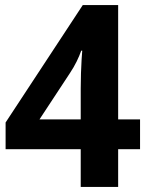

<svg xmlns="http://www.w3.org/2000/svg" viewBox="-20 -734 591 754"><path d="M297 -148H2V-253L305 -714H444V-265H530V-148H444V0H297ZM297 -265V-386Q297 -416 298 -446.5Q299 -477 300.5 -501Q302 -525 303 -535H299Q292 -515 281 -492.5Q270 -470 254 -446L135 -265Z"/></svg>

Font: Noto Sans Gurmukhi
Style: Regular
Weight: 400
Designer: Jelle Bosma - Monotype Design Team
Foundry: Monotype Imaging Inc.
Version: Version 2.003